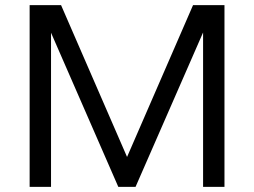

<svg xmlns="http://www.w3.org/2000/svg" viewBox="-20 -725 986 745"><path d="M506 0H439L178 -598V0H95V-705H217L473 -116L729 -705H851V0H768V-599Z"/></svg>

Font: Metropolitano
Style: Regular
Weight: 400
Designer: Fonts by Alex Slobzheninov & Chris M. Simpson / Changes by Cristiano Sobral
Foundry: Fonts by Alex Slobzheninov & Chris M. Simpson / Changes by Cristiano Sobral
Version: Version 1.00;August 30, 2020;FontCreator 13.0.0.2681 64-bit